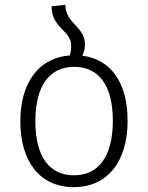

<svg xmlns="http://www.w3.org/2000/svg" viewBox="-20 -762 611 793"><path d="M320 -532C326 -545 331 -560 331 -578C331 -653 250 -665 250 -742L193 -736C193 -646 274 -636 274 -574C274 -555 272 -544 268 -533C141 -524 64 -421 64 -261C64 -93 146 11 285 11C423 11 507 -94 507 -263C507 -421 438 -517 320 -532ZM285 -38C185 -38 126 -114 126 -261C126 -411 187 -486 286 -486C387 -486 446 -411 446 -263C446 -113 385 -38 285 -38Z"/></svg>

Font: FiraGO Light
Style: Regular
Weight: 300
Designer: bBox Type
Foundry: bBox Type GmbH
Version: Version 1.001;PS 001.001;hotconv 1.0.88;makeotf.lib2.5.64775